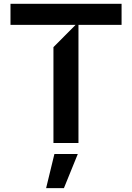

<svg xmlns="http://www.w3.org/2000/svg" viewBox="-20 -747 689 1003"><path d="M375 -617.2H34.8V-727.3H615.1V-617.2H389.9V0H259.2V-500.7ZM313.9 235.8H220.9L264.2 57.5H386.4Z"/></svg>

Font: Riot Sans
Style: Bold
Weight: 600
Designer: Rasmus Andersson
Foundry: rsms
Version: Version 4.001